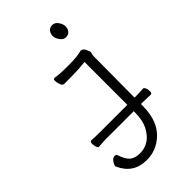

<svg xmlns="http://www.w3.org/2000/svg" viewBox="-260 -772 1020 1020"><g transform="rotate(-45 250.0 -261.5)"><path d="M201 170Q102 170 61 80L59 76Q59 64 70.5 48.5Q82 33 94 33Q107 33 109 41Q123 85 143.5 102Q164 119 201 119Q276 119 316 42Q335 3 335 -51V-63H126L102 -62L72 -60H71Q65 -60 60.5 -70.5Q56 -81 56 -97Q56 -113 67 -113Q97 -111 126 -111H335V-433Q285 -427 237.5 -427Q190 -427 177.5 -426.5Q165 -426 159 -443.5Q153 -461 153 -473.5Q153 -486 163 -486Q191 -480 261.5 -480Q332 -480 362 -490Q382 -489 391 -462Q396 -451 396 -447Q396 -443 393.5 -436.5Q391 -430 391 -416L389 -111H394H405Q417 -111 455 -113H456Q461 -113 466 -103Q471 -93 471 -77Q471 -61 461 -61Q439 -61 405 -63H389V-50Q389 86 297 143Q254 170 201 170ZM358.5 -595Q340 -595 326.5 -613.5Q313 -632 313 -649.5Q313 -667 323 -680Q333 -693 352.5 -693Q372 -693 385 -674Q398 -655 398 -637.5Q398 -620 387.5 -607.5Q377 -595 358.5 -595Z"/></g></svg>

Font: LXGW WenKai Mono TC Light
Style: Regular
Weight: 300
Designer: LXGW / Fontworks Inc.
Foundry: LXGW / Fontworks Inc.
Version: Version 1.330